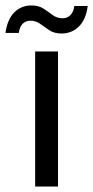

<svg xmlns="http://www.w3.org/2000/svg" viewBox="-60 -685 342 705"><path d="M69 0V-496H153V0ZM166 -562Q139 -562 121 -574Q103 -586 87.5 -597.5Q72 -609 51 -609Q35 -609 23.5 -598Q12 -587 9 -564H-40Q-33 -614 -7.5 -639.5Q18 -665 55 -665Q82 -665 99.5 -653.5Q117 -642 133 -630Q149 -618 170 -618Q187 -618 198.5 -629.5Q210 -641 213 -663H262Q256 -614 230 -588Q204 -562 166 -562Z"/></svg>

Font: DM Sans 24pt
Style: Regular
Weight: 400
Designer: Colophon Foundry, Jonny Pinhorn
Foundry: Colophon Foundry
Version: Version 4.004;gftools[0.9.30]